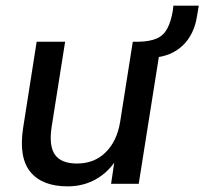

<svg xmlns="http://www.w3.org/2000/svg" viewBox="-20 -652 725 681"><path d="M220 9Q130 9 88 -42Q46 -93 62 -198L110 -504H211L163 -201Q153 -133 175.5 -102.5Q198 -72 253 -72Q315 -72 355 -112Q395 -152 406 -219L451 -504H552L472 0H374L390 -108H405Q377 -52 329 -21.5Q281 9 220 9ZM522 -447 469 -483 473 -504Q512 -505 536 -515.5Q560 -526 573 -550Q586 -574 593 -614L595 -632H685L679 -596Q669 -530 628.5 -491Q588 -452 522 -447Z"/></svg>

Font: Mulish ExtraLight SemiBold
Style: Italic
Weight: 600
Italic angle: -9°
Version: Version 3.603